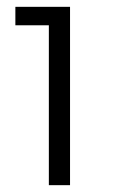

<svg xmlns="http://www.w3.org/2000/svg" viewBox="-20 -765 337 562"><path d="M123 -691H25V-745H185V-223H123Z"/></svg>

Font: BLUETTI 2.0 Extralight
Style: Roman
Weight: 200
Designer: Stijn de Vries
Foundry: tokotype
Version: Version 2.005;October 31, 2023;FontCreator 14.0.0.2814 64-bi